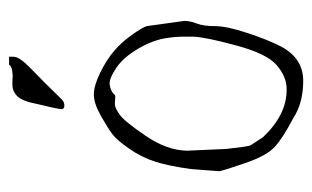

<svg xmlns="http://www.w3.org/2000/svg" viewBox="-154 -523 697 429"><g transform="rotate(-90 194.5 -308.5)"><path d="M186.5 -518.6Q180.7 -513.2 172.9 -513.2Q165 -513.2 165 -520Q167 -534.7 176.8 -574.7Q182.6 -606.4 194.3 -618.7Q205.1 -628.9 217.3 -629.2Q229.5 -629.4 235.4 -628.9Q241.2 -628.4 243.2 -628.9Q245.1 -629.4 249 -629.6Q252.9 -629.9 254.9 -630.6Q256.8 -631.3 259.8 -632.6Q262.7 -633.8 264.6 -636.7H282.2V-626.5Q282.2 -613.3 255.4 -587.6Q228.5 -562 186.5 -518.6ZM350.6 -329.1 362.3 -245.1Q362.3 -232.4 356.4 -217.3Q350.6 -202.1 350.6 -176.3Q350.6 -150.4 335.4 -104.5Q320.3 -58.6 304.7 -28.3Q278.3 20.5 228.5 20.5Q178.7 20.5 144.5 -2Q101.6 -24.4 81.5 -42.5Q61.5 -60.5 45.4 -106.9Q29.3 -153.3 26.4 -167L31.2 -229.5Q38.1 -280.3 47.9 -310.5Q57.6 -340.8 76.7 -368.2Q95.7 -395.5 108.4 -405.3Q121.1 -415 149.4 -431.2Q177.7 -447.3 197.8 -447.3Q217.8 -447.3 246.6 -433.1Q275.4 -418.9 294.9 -402.3Q314.5 -385.7 331.1 -362.3Q347.7 -338.9 350.6 -329.1ZM222.7 -412.1H221.7Q209 -411.1 199.2 -403.3V-402.3Q196.3 -399.4 193.4 -399.4Q193.4 -399.4 192.4 -399.4L176.8 -400.4Q168 -400.4 152.8 -389.6Q137.7 -378.9 105.5 -331.5Q73.2 -284.2 72.3 -239.3L76.2 -151.4Q81.1 -106.4 84 -97.7L102.5 -69.3Q152.3 -16.6 208 -16.6H210.9Q237.3 -16.6 263.2 -38.6Q289.1 -60.5 307.6 -129.9Q326.2 -198.2 327.1 -225.6Q327.1 -225.6 327.1 -236.3Q327.1 -236.3 327.1 -245.1Q327.1 -263.7 324.2 -283.2Q320.3 -313.5 300.8 -347.2Q281.2 -380.9 258.3 -396.5Q235.4 -412.1 222.7 -412.1Z"/></g></svg>

Font: Drukaatie burti
Style: Thin
Weight: 100
Version: Version 0.14